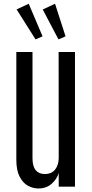

<svg xmlns="http://www.w3.org/2000/svg" viewBox="-20 -1015 499 1044"><path d="M188.5 9.8Q159.7 9.8 132.3 -4.9Q105 -19.5 86.9 -54Q68.8 -88.4 68.8 -146.5V-732.4H156.7V-154.3Q156.7 -111.3 173.8 -90.1Q190.9 -68.8 223.6 -68.8Q260.7 -68.8 280 -93.5Q299.3 -118.2 299.3 -157.7L298.8 -732.4H387.7V0H299.3V-74.2Q289.6 -41 260.7 -15.6Q231.9 9.8 188.5 9.8ZM173.3 -800.8 70.3 -963.9 136.2 -994.6 211.4 -817.4ZM297.9 -800.8 212.4 -963.4 279.3 -994.6 336.4 -817.4Z"/></svg>

Font: AntonioLight
Style: Regular
Weight: 300
Designer: Vernon Adams
Foundry: Vernon Adams
Version: Version 1.002